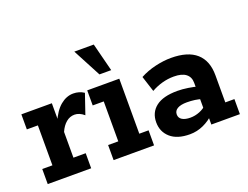

<svg xmlns="http://www.w3.org/2000/svg" viewBox="-99 -819 1331 1030"><g transform="rotate(-20 566.5 -304.5)"><path d="M20 0V-86H78V-314H15V-400H189V-280L180 -292Q206 -353 240.5 -381.5Q275 -410 314 -410Q348 -410 375 -392L336 -278Q322 -290 308.5 -295.5Q295 -301 282 -301Q255 -301 233.5 -283Q212 -265 198 -233V-86H268V0Z M396 0V-86H454V-314H391V-400H574V-86H627V0ZM482 -458 397 -619H508L549 -458Z M829 10Q757 10 718.5 -24Q680 -58 680 -112Q680 -168 721 -200Q762 -232 844 -232Q872 -232 904.5 -227Q937 -222 961 -215L944 -203V-242Q944 -275 921 -293Q898 -311 852 -311Q818 -311 785.5 -302Q753 -293 723 -276L694 -366Q735 -388 782.5 -399Q830 -410 872 -410Q968 -410 1016.5 -367Q1065 -324 1065 -241V-86H1117V0H954V-66L972 -52Q944 -24 907 -7Q870 10 829 10ZM862 -73Q889 -73 915 -83.5Q941 -94 955 -110L944 -78V-171L961 -143Q939 -151 916 -154Q893 -157 871 -157Q836 -157 817 -146Q798 -135 798 -114Q798 -94 815 -83.5Q832 -73 862 -73Z"/></g></svg>

Font: Rokkitt SemiBold
Style: Bold
Weight: 700
Version: Version 3.103